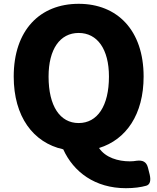

<svg xmlns="http://www.w3.org/2000/svg" viewBox="-20 -738 826 1008"><path d="M393 -92C295 -92 235 -181 235 -336C235 -480 295 -565 393 -565C491 -565 552 -480 552 -336C552 -181 491 -92 393 -92ZM52 -336C52 -126 154 11 312 46C366 165 479 250 641 250C683 250 720 245 748 237C768 231 773 210 766 179L757 143C749 111 729 102 697 106C686 108 674 109 661 109C601 109 534 90 500 39C643 -5 734 -138 734 -336C734 -579 596 -718 393 -718C190 -718 52 -580 52 -336Z"/></svg>

Font: コーポレート・ロゴ（ラウンド）ver3 Bold
Style: Regular
Weight: 700
Designer: [KANA_main] LOGOTYPE.JP [Source Han Sans] Ryoko NISHIZUKA 西塚涼子 (kana, bopomofo & ideographs); Paul D. Hunt (Latin, Greek
Version: Version 12.001;FEAKit 1.0